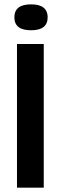

<svg xmlns="http://www.w3.org/2000/svg" viewBox="-20 -862 279 882"><path d="M58 0V-660H181V0ZM123 -723Q84 -723 65 -738Q46 -753 46 -782Q46 -812 65 -827Q84 -842 123 -842Q162 -842 180.5 -826.5Q199 -811 199 -783Q199 -753 180 -738Q161 -723 123 -723Z"/></svg>

Font: Bricolage Grotesque Condensed SemiBold
Style: Regular
Weight: 600
Width: 3
Designer: Mathieu Triay
Foundry: Atelier Triay
Version: Version 1.000;gftools[0.9.30]